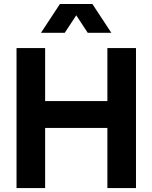

<svg xmlns="http://www.w3.org/2000/svg" viewBox="-20 -950 769 970"><path d="M63.5 -707H208V-439.5H522.5V-707H667V0H522.5V-303.7H208V0H63.5ZM282.7 -929.7H446.8L542.5 -784.2H423.3L365.2 -872.6L307.1 -784.2H187Z"/></svg>

Font: Wanted Sans
Style: Bold
Weight: 700
Designer: Original Design by Kil Hyung-jin and Kang Hanbin, Wanted Lab, Inc; Hangeul from Source Han Sans by Jang Soo-young and Ka
Foundry: Wanted Lab, Inc.
Version: Version 1.000